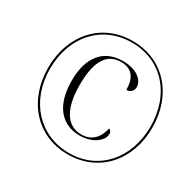

<svg xmlns="http://www.w3.org/2000/svg" viewBox="-159 -897 1094 1079"><g transform="rotate(30 388.0 -357.5)"><path d="M407 10C609 10 745 -145 745 -357C745 -570 609 -725 407 -725C205 -725 69 -569 69 -358C69 -146 205 10 407 10ZM410 0C219 0 81 -147 81 -358C81 -566 213 -715 408 -715C602 -715 733 -566 733 -358C733 -150 601 0 410 0ZM412 -115C501 -115 554 -166 554 -206C554 -218 549 -228 537 -233C522 -165 482 -125 417 -125C329 -125 271 -199 271 -363C271 -517 318 -590 409 -590C482 -590 512 -543 512 -469C537 -469 555 -485 555 -511C555 -558 502 -600 417 -600C292 -600 220 -516 220 -361C220 -201 294 -115 412 -115Z"/></g></svg>

Font: Noto Serif Display SemiCondensed Light
Style: Italic
Weight: 300
Width: 4
Italic angle: -12°
Designer: Monotype Design Team
Foundry: Monotype Imaging Inc.
Version: Version 2.009